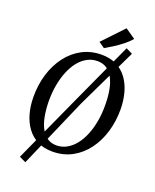

<svg xmlns="http://www.w3.org/2000/svg" viewBox="-198 -1099 1099 1357"><g transform="rotate(20 351.0 -421.0)"><path d="M316 10Q251.5 10 203.5 -14.5Q155.5 -39 123.8 -82.2Q92 -125.5 76 -182.5Q60 -239.5 59.5 -305Q58.5 -397.5 83 -478.5Q107.5 -559.5 154 -621.2Q200.5 -683 266 -718Q331.5 -753 412.5 -753Q478 -753 526 -728.2Q574 -703.5 605.2 -660Q636.5 -616.5 652 -560.2Q667.5 -504 668.5 -440.5Q669.5 -348.5 645.5 -267Q621.5 -185.5 575.2 -123.2Q529 -61 463.5 -25.5Q398 10 316 10ZM328 -41Q369.5 -41 405 -60.8Q440.5 -80.5 468.8 -116Q497 -151.5 516.8 -200.2Q536.5 -249 546.8 -307.5Q557 -366 556 -431Q555.5 -493 545.8 -542.8Q536 -592.5 516.8 -627.8Q497.5 -663 468.5 -681.8Q439.5 -700.5 400 -700.5Q358.5 -700.5 323 -681.2Q287.5 -662 259.2 -626.8Q231 -591.5 211.2 -543Q191.5 -494.5 181.2 -436.5Q171 -378.5 171.5 -314Q172.5 -251 182.5 -200.5Q192.5 -150 212 -114.5Q231.5 -79 260.5 -60Q289.5 -41 328 -41ZM114.5 122.5 352 -400 561 -856 609.5 -832 392 -379 163.5 146ZM409.5 -802 365 -833 512.5 -988.5 588.5 -936Q567 -910 534 -884Q501 -858 467.5 -836.8Q434 -815.5 409.5 -802Z"/></g></svg>

Font: Merriweather 20pt
Style: Italic
Weight: 400
Italic angle: -7.8°
Version: Version 2.101